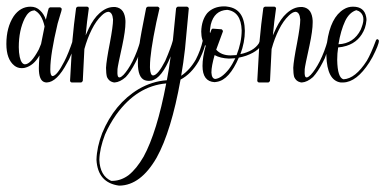

<svg xmlns="http://www.w3.org/2000/svg" viewBox="-21 -259 1210 603"><path d="M119 -176Q110 -217 86 -227Q86 -227 85 -226Q69 -225 57 -202Q38 -164 38 -111Q38 -94 41 -80Q46 -58 57 -57Q76 -57 101 -104Q106 -115 108 -121Q113 -146 119 -176ZM212 -136Q216 -135 217 -131Q217 -119 196 -73Q193 -67 190 -62Q158 -1 126 0Q122 0 119 -1Q101 -6 101 -45Q101 -59 103 -84V-85Q85 -53 57 -46Q52 -45 47 -45Q34 -45 24 -53Q-1 -73 -1 -121Q-1 -173 22 -208Q43 -238 75 -238Q93 -238 105 -226Q117 -215 123 -197Q131 -232 132 -233Q134 -235 136 -236H168Q172 -234 173 -231Q173 -227 168 -212Q163 -194 160 -185Q137 -88 137 -42Q137 -41 137 -40Q137 -21 144 -20Q158 -21 181 -66Q194 -91 208 -133Q210 -136 212 -136Z M253 -238Q257 -237 258 -233Q252 -192 248 -148Q253 -160 258 -170Q273 -201 291 -217Q313 -237 336 -237Q339 -237 341 -237Q357 -235 365 -223Q372 -212 373 -194Q373 -191 373 -188Q373 -163 363 -116Q349 -53 348 -42Q347 -27 349 -20Q353 -10 367 -24Q381 -39 395 -66Q411 -98 420 -132Q423 -135 427 -135Q430 -133 430 -129Q430 -129 411 -76Q407 -68 404 -62Q389 -33 374 -17Q356 -1 339 0Q336 0 333 -1Q321 -4 315 -17Q312 -28 312 -46Q313 -68 324 -124Q334 -177 334 -197Q334 -197 334 -198Q332 -221 319 -222Q309 -221 298 -210Q281 -194 267 -166Q253 -138 244 -105L239 -5Q237 -1 234 0H204Q200 -1 199 -5Q199 -5 206 -128Q211 -184 218 -234Q220 -237 223 -238Z M501 3Q409 11 344 101Q323 131 309 163Q292 207 291 243Q293 293 328 309Q331 309 334 309Q360 308 383 291Q408 271 430 233Q472 156 501 3ZM620 -136Q624 -134 625 -131Q625 -113 607 -75Q605 -71 603 -67Q580 -27 546 -9Q517 153 471 236Q421 323 354 324Q353 324 353 324Q286 315 282 243Q283 203 300 159Q338 67 414 21Q457 -4 503 -7Q510 -43 515 -82Q487 -13 455 -6Q450 -5 447 -5Q440 -5 434 -7Q412 -15 412 -61Q412 -81 417 -120Q420 -144 438 -234Q440 -237 443 -238H475Q479 -236 480 -233Q479 -230 470 -189Q450 -93 450 -51Q450 -48 450 -46Q451 -22 460 -22Q475 -23 498 -68Q502 -77 506 -87Q510 -97 513 -105Q516 -113 518 -119Q520 -125 521 -129Q522 -133 522 -133L532 -233Q534 -237 537 -238H567Q571 -236 572 -233Q572 -233 560 -105Q555 -61 548 -21Q575 -39 594 -72Q609 -101 616 -132Q618 -135 620 -136Z M653 -86Q643 -51 643 -32Q643 -32 643 -31Q644 -12 655 -11Q675 -13 698 -42Q709 -57 718 -76Q706 -75 698 -75Q671 -76 653 -86ZM693 -228Q693 -228 692 -228Q652 -226 641 -182Q639 -171 638 -160Q638 -157 639 -155L643 -166Q645 -169 647 -169H648L675 -167Q678 -165 679 -162Q679 -162 679 -160Q678 -158 658 -103Q674 -85 703 -85Q712 -85 722 -86Q738 -126 738 -164Q736 -222 693 -228ZM800 -135Q804 -133 805 -130Q799 -101 752 -84Q740 -80 729 -78Q699 -8 660 -2Q656 -1 653 -1Q615 -3 615 -52Q615 -79 625 -115Q611 -131 611 -160Q612 -196 630 -218Q650 -239 683 -239Q689 -239 694 -238Q747 -231 748 -162Q748 -126 734 -89Q776 -98 792 -123Q794 -128 795 -131Q797 -134 800 -135Z M841 -238Q845 -237 846 -233Q840 -192 836 -148Q841 -160 846 -170Q861 -201 879 -217Q901 -237 924 -237Q927 -237 929 -237Q945 -235 953 -223Q960 -212 961 -194Q961 -191 961 -188Q961 -163 951 -116Q937 -53 936 -42Q935 -27 937 -20Q941 -10 955 -24Q969 -39 983 -66Q999 -98 1008 -132Q1011 -135 1015 -135Q1018 -133 1018 -129Q1018 -129 999 -76Q995 -68 992 -62Q977 -33 962 -17Q944 -1 927 0Q924 0 921 -1Q909 -4 903 -17Q900 -28 900 -46Q901 -68 912 -124Q922 -177 922 -197Q922 -197 922 -198Q920 -221 907 -222Q897 -221 886 -210Q869 -194 855 -166Q841 -138 832 -105L827 -5Q825 -1 822 0H792Q788 -1 787 -5Q787 -5 794 -128Q799 -184 806 -234Q808 -237 811 -238Z M1098 -227Q1076 -220 1063 -193Q1049 -163 1042 -120Q1090 -122 1112 -166Q1114 -170 1115 -174Q1129 -210 1106 -224Q1102 -226 1098 -227ZM1164 -136Q1168 -135 1169 -131Q1169 -119 1149 -80Q1144 -71 1139 -63Q1099 -1 1057 0Q1052 0 1049 0Q1006 -6 1004 -85Q1004 -89 1004 -91Q1004 -108 1006 -125Q1017 -205 1059 -230Q1072 -238 1087 -238Q1087 -238 1088 -238Q1123 -238 1129 -206Q1130 -201 1130 -196Q1129 -183 1125 -171Q1109 -128 1067 -115Q1054 -111 1041 -110Q1038 -91 1038 -71Q1039 -14 1058 -10Q1095 -12 1131 -68Q1144 -90 1160 -133Q1162 -136 1164 -136Z"/></svg>

Font: Maria
Style: Christmas
Weight: 400
Designer: Muhammad Yoni
Version: Version 001.000